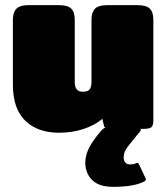

<svg xmlns="http://www.w3.org/2000/svg" viewBox="-20 -500 650 745"><path d="M575 -423V-33Q575 -13 567.5 -6.5Q560 0 537 0H525Q529 5 523 11Q518 17 513 22.5Q508 28 504 34Q477 66 468.5 80Q460 94 460 111Q460 124 466.5 131Q473 138 484 138Q498 138 506 134Q512 132 513 132Q517 132 520 139L544 190Q546 194 546 196Q546 202 534 207Q494 225 419 225Q364 225 337.5 198.5Q311 172 311 131Q311 103 325.5 74Q340 45 372 8Q381 -3 389 -4Q384 -7 383 -14L377 -39Q350 -15 305.5 0Q261 15 209 15Q126 15 78 -31.5Q30 -78 30 -172V-423Q30 -452 43.5 -466Q57 -480 90 -480H209Q243 -480 256.5 -466.5Q270 -453 270 -423V-183Q270 -163 277.5 -153.5Q285 -144 302 -144Q321 -144 328 -153.5Q335 -163 335 -183V-423Q335 -452 348.5 -466Q362 -480 395 -480H514Q548 -480 561.5 -466.5Q575 -453 575 -423Z"/></svg>

Font: Mitr
Style: Bold
Weight: 700
Designer: Thanarat Vachiruckul
Foundry: Cadson Demak
Version: Version 1.002